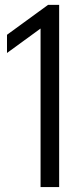

<svg xmlns="http://www.w3.org/2000/svg" viewBox="-20 -762 338 782"><path d="M145.2 0V-677.7L175.9 -668.2L8.5 -546.2V-620.3L175.9 -742.3H220.9V0Z"/></svg>

Font: Encode Sans Condensed Thin
Style: Regular
Weight: 100
Width: 3
Designer: Multiple Designers
Foundry: Impallari Type
Version: Version 3.002